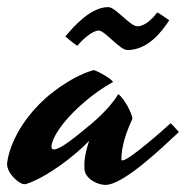

<svg xmlns="http://www.w3.org/2000/svg" viewBox="-90 -492 524 541"><path d="M252 -43C252 -57 254 -96 283 -157C283 -172 259 -216 244 -226C243 -227 242 -225 242 -225C218 -184 165 -141 165 -141C119 -103 80 -71 62 -71C57 -71 55 -74 55 -79C55 -94 71 -130 118 -177C118 -177 169 -229 227 -260C227 -260 229 -261 228 -262C223 -270 191 -289 176 -294C174 -295 173 -294 172 -294C103 -274 38 -215 38 -215C-61 -125 -70 -37 -70 -30C-70 -2 -35 27 -22 27C-20 27 -18 27 -15 26C40 8 118 -50 161 -95C145 -45 148 -28 148 -17C148 10 183 29 207 29C258 29 367 -76 414 -120C407 -128 397 -139 391 -145C368 -124 273 -40 255 -40C253 -40 252 -41 252 -43ZM297 -418C276 -418 236 -472 215 -472C166 -472 119 -419 94 -389C105 -381 111 -374 128 -363C146 -385 173 -406 188 -406C207 -405 247 -351 269 -351C327 -351 366 -403 387 -435C374 -443 365 -451 353 -457C339 -438 318 -418 297 -418Z"/></svg>

Font: Yesteryear
Style: Regular
Weight: 400
Designer: Astigmatic (AOETI)
Foundry: Astigmatic (AOETI)
Version: Version 1.000